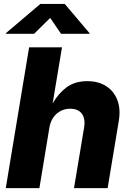

<svg xmlns="http://www.w3.org/2000/svg" viewBox="-20 -972 677 992"><path d="M234.9 -311 183.6 0H9.8L130.4 -727.5H300.3L252 -437.5Q281.7 -489.7 324.5 -521.2Q367.2 -552.7 431.2 -552.7Q488.3 -552.7 528.3 -527.1Q568.4 -501.5 586.2 -455.3Q604 -409.2 593.8 -347.7L536.1 0H362.3L414.6 -313.5Q421.9 -358.9 402.8 -384.5Q383.8 -410.2 342.8 -410.2Q301.8 -410.2 272.2 -384Q242.7 -357.9 234.9 -311ZM156.2 -797.4H10.3L10.7 -800.8L188.5 -951.7H314.5L442.4 -800.8L441.9 -797.4H295.4L239.3 -879.4Z"/></svg>

Font: Inter Extra Bold
Style: Italic
Weight: 800
Italic angle: -9.39999°
Designer: Rasmus Andersson
Foundry: rsms
Version: Version 4.000;git-3c8e0fc